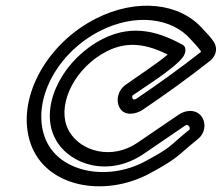

<svg xmlns="http://www.w3.org/2000/svg" viewBox="-20 -630 782 677"><path d="M677 -139C708.5 -164.2 705.8 -204.5 686.6 -224.2C665.9 -245.6 633.1 -241.5 609.8 -225.6L464.4 -126.5C375.1 -65.6 265 -95.1 223.7 -167.2C219.9 -173.9 216.8 -180.8 214.3 -188C185.5 -271.2 246.6 -393.1 357 -449.3C435 -489 504.8 -470.5 571.5 -437.7C533.9 -405.7 447.2 -348.8 422.6 -330.7C393.8 -309.5 388.5 -274 401.7 -250.2C418.9 -218.9 459.9 -227.6 482.3 -242.4C563.3 -297 643.1 -354.4 719.7 -414.8C728.3 -421.2 736.3 -431.6 739.5 -442C746.9 -466.1 734.7 -481.8 726.4 -492.8C715.6 -507.3 701.8 -520 695.5 -527.3C615.5 -619.9 462.9 -638.2 317.3 -564C139.2 -473.3 35.1 -276.3 88 -123.6C141.2 30.1 348 68.6 509.8 -19.4C612.3 -75 604.3 -80.6 677 -139ZM648.7 -173.4C567.9 -108.3 593 -116.1 493.2 -61.8C357.2 12.1 180.7 -22.6 137 -148.6C93 -275.7 179.5 -442.9 332.3 -520.7C457 -584.3 586.3 -567.8 653.2 -490.4C665 -476.7 684.5 -457.9 689.1 -447.4C613.6 -388.2 538.5 -334.3 460.4 -281.6C454.9 -278 449.1 -279.3 448.2 -281C444.4 -287.9 447.1 -293.1 447.3 -293.4C475.3 -313.9 595.4 -387.3 625.7 -429.6C630.5 -436.3 643 -462.2 622.7 -473C550.9 -511.1 455.5 -550.4 342 -492.6C206.8 -423.7 127.1 -272.9 165.2 -163C168.5 -153.5 172.6 -144.5 177.5 -135.9C228.3 -47.2 365.2 -4.6 486.9 -87.6L632.3 -186.8C636.7 -189.8 640.5 -191.2 645.8 -185.8C649 -182.4 649.5 -176.2 648.7 -173.4Z"/></svg>

Font: Hi.
Style: Regular
Weight: 400
Designer: Mew Too, Robert Jablonski
Foundry: Cannot Into Space Fonts
Version: Version 1.996